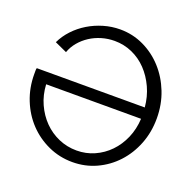

<svg xmlns="http://www.w3.org/2000/svg" viewBox="-127 -845 990 981"><g transform="rotate(20 368.5 -354.5)"><path d="M365 6Q295 6 233.5 -22Q172 -50 126.5 -98Q81 -146 55 -211Q29 -276 29 -350Q29 -359 29 -369Q29 -379 31 -383H618Q613 -440 590.5 -489Q568 -538 533.5 -574Q499 -610 454 -630Q409 -650 358 -650Q322 -650 288 -640Q254 -630 225.5 -611.5Q197 -593 175.5 -567.5Q154 -542 143 -511L77 -541Q95 -579 125 -611Q155 -643 193 -666Q231 -689 275 -702Q319 -715 365 -715Q433 -715 493 -686.5Q553 -658 598 -608.5Q643 -559 669 -493Q695 -427 695 -351Q695 -276 669.5 -211Q644 -146 599 -97.5Q554 -49 494 -21.5Q434 6 365 6ZM365 -57Q416 -57 461 -77Q506 -97 540.5 -132.5Q575 -168 596 -216.5Q617 -265 620 -322H104Q107 -265 129 -216.5Q151 -168 186 -132.5Q221 -97 267 -77Q313 -57 365 -57Z"/></g></svg>

Font: Boldmen
Style: Regular
Weight: 400
Designer: Matt McInerney, Pablo Impallari, Rodrigo Fuenzalida
Foundry: LIVING CONCEPT
Version: Version 1.000